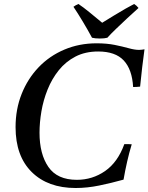

<svg xmlns="http://www.w3.org/2000/svg" viewBox="-20 -928 744 962"><path d="M359 14Q220 14 139 -66Q58 -146 58 -291Q58 -381 88.5 -457.5Q119 -534 173.5 -591Q228 -648 302.5 -679.5Q377 -711 464 -711Q515 -711 554.5 -703Q594 -695 624.5 -686.5Q655 -678 677 -678Q683 -678 691 -679Q699 -680 704 -681Q698 -638 692.5 -591.5Q687 -545 682 -494Q673 -493 664.5 -492.5Q656 -492 647 -492Q642 -580 600 -625Q558 -670 472 -670Q407 -670 358 -644.5Q309 -619 274.5 -576Q240 -533 218.5 -479.5Q197 -426 187.5 -370Q178 -314 178 -263Q178 -156 222.5 -91.5Q267 -27 365 -27Q443 -27 506.5 -71Q570 -115 603 -206Q611 -206 621.5 -206Q632 -206 640 -205Q627 -162 617 -118Q607 -74 599 -28Q538 -11 477.5 1.5Q417 14 359 14ZM492 -814Q518 -830 549 -849Q580 -868 608 -884Q636 -900 652 -908Q665 -900 674 -888Q647 -864 617.5 -836.5Q588 -809 561.5 -783.5Q535 -758 518 -739Q504 -735 480 -735Q456 -735 441 -739Q420 -778 394.5 -820.5Q369 -863 348 -894Q360 -903 373 -908Q396 -893 429.5 -865.5Q463 -838 492 -814Z"/></svg>

Font: Tiro Bangla
Style: Italic
Weight: 400
Italic angle: -11°
Designer: Bangla: John Hudson & Fiona Ross, assisted by Neelakash Kshetrimayum. Latin: John Hudson with Paul Hanslow, assisted by 
Foundry: Tiro Typeworks Ltd.
Version: Version 1.60